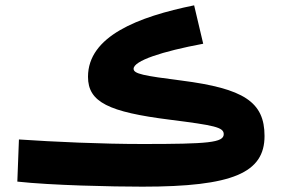

<svg xmlns="http://www.w3.org/2000/svg" viewBox="-20 -685 1052 720"><path d="M514 15C853 15 972 -37 972 -175C972 -303 894 -353 660 -383C519 -401 481 -408 481 -427C481 -457 587 -492 742 -521L708 -665C497 -622 310 -549 310 -397C310 -302 387 -265 618 -236C783 -215 819 -208 819 -182C819 -150 761 -145 514 -145C361 -145 184 -153 51 -162L45 -4C171 10 401 15 514 15Z"/></svg>

Font: Noto Sans Arabic SemCond Blk
Style: Regular
Weight: 900
Width: 4
Designer: Monotype Design Team, Nadine Chahine, Nizar Qandah and Khaled Hosny
Foundry: Monotype Imaging Inc.
Version: Version 2.012